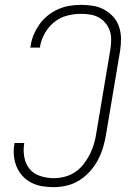

<svg xmlns="http://www.w3.org/2000/svg" viewBox="-20 -763 540 791"><path d="M201 8Q176 8 152.5 4Q129 0 108 -11Q87 -22 71.5 -39.5Q56 -57 47.5 -78.5Q39 -100 37 -124.5Q35 -149 40 -174H80Q75 -145 80 -116.5Q85 -88 101.5 -67.5Q118 -47 145.5 -38Q173 -29 202 -29Q224 -29 247 -35Q270 -41 290 -54.5Q310 -68 325 -87.5Q340 -107 350.5 -128Q361 -149 367.5 -171.5Q374 -194 377 -216L435 -561Q438 -581 438 -600.5Q438 -620 432 -637Q426 -654 414.5 -668Q403 -682 387 -691Q371 -700 352 -703Q333 -706 313 -706Q285 -706 256 -698.5Q227 -691 203.5 -672Q180 -653 165 -626.5Q150 -600 145 -572V-567H105L106 -573Q109 -596 118.5 -619Q128 -642 142.5 -662.5Q157 -683 177 -699Q197 -715 219.5 -725Q242 -735 266 -739Q290 -743 313 -743Q339 -743 363.5 -739Q388 -735 409 -723.5Q430 -712 446 -694.5Q462 -677 470 -654Q478 -631 478.5 -606Q479 -581 475 -555L417 -210Q413 -184 405 -157Q397 -130 384 -105Q371 -80 351.5 -58Q332 -36 307.5 -20.5Q283 -5 255.5 1.5Q228 8 201 8Z"/></svg>

Font: Iosevka Curly Extralight
Style: Italic
Weight: 200
Italic angle: -9°
Monospace: yes
Designer: Belleve Invis
Foundry: Belleve Invis
Version: Version 22.1.2; ttfautohint (v1.8.4)